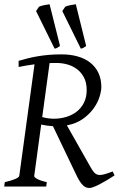

<svg xmlns="http://www.w3.org/2000/svg" viewBox="-20 -889 566 915"><path d="M251 -588.9Q242.2 -588.9 233.4 -588.9Q224.6 -588.9 216.3 -588.4L181.2 -331.1Q195.3 -327.1 209.2 -325.2Q223.1 -323.2 236.8 -323.2Q267.6 -323.2 295.9 -331.8Q324.2 -340.3 345.7 -357.2Q367.2 -374 380.1 -399.7Q393.1 -425.3 393.1 -460Q393.1 -496.1 379.6 -520.8Q366.2 -545.4 345.5 -560.5Q324.7 -575.7 299.6 -582.3Q274.4 -588.9 251 -588.9ZM525.9 -53.2Q506.8 -40.5 488.3 -29.5Q469.7 -18.6 454.1 -10.5Q438.5 -2.4 426 2.2Q413.6 6.8 407.2 6.8Q398.9 6.8 391.4 4.4Q383.8 2 376.2 -5.1Q368.7 -12.2 360.4 -24.7Q352.1 -37.1 342.8 -57.1Q342.8 -57.1 336.2 -70.8Q329.6 -84.5 319.3 -106Q309.1 -127.4 296.4 -153.8Q283.7 -180.2 271.5 -205.8Q259.3 -231.4 248.8 -253.4Q238.3 -275.4 232.4 -287.6Q218.3 -288.6 203.4 -290.5Q188.5 -292.5 176.3 -295.4L143.1 -50.8Q141.6 -44.9 157 -36.4Q172.4 -27.8 203.1 -21L200.2 0H0L2.9 -21Q33.7 -27.8 52.2 -35.9Q70.8 -43.9 71.8 -50.8L144.5 -582.5Q125.5 -580.1 106.7 -576.9Q87.9 -573.7 68.8 -569.8V-599.1Q90.8 -605.5 113 -611.1Q135.3 -616.7 159.7 -620.8Q184.1 -625 211.9 -627.4Q239.7 -629.9 272.9 -629.9Q315.9 -629.9 350.8 -619.9Q385.7 -609.9 410.6 -590.1Q435.5 -570.3 449.2 -541.3Q462.9 -512.2 462.9 -474.1Q462.9 -455.1 454.3 -427.5Q445.8 -399.9 426.5 -372.8Q407.2 -345.7 376 -323Q344.7 -300.3 298.8 -291.5L413.1 -89.8Q421.9 -74.2 429.9 -65.9Q438 -57.6 449 -55.7Q460 -53.7 476.1 -58.1Q492.2 -62.5 517.1 -71.8L525.9 -53.2ZM151.9 -836.4 165.5 -856.4Q169.4 -858.9 176 -860.8Q182.6 -862.8 189.9 -864.3Q197.3 -865.7 204.3 -866.7Q211.4 -867.7 216.3 -868.7L266.1 -669.9Q257.8 -664.1 252.7 -661.1Q247.6 -658.2 240.2 -657.2ZM276.9 -836.4 290.5 -856.4Q294.4 -858.9 301 -860.8Q307.6 -862.8 314.9 -864.3Q322.3 -865.7 329.3 -866.7Q336.4 -867.7 341.3 -868.7L390.6 -669.9Q382.3 -664.1 377.4 -661.1Q372.6 -658.2 365.2 -657.2Z"/></svg>

Font: Gentium
Style: Italic
Weight: 400
Italic angle: -7°
Designer: J. Victor Gaultney
Version: Version 1.02; 2005; OFL release